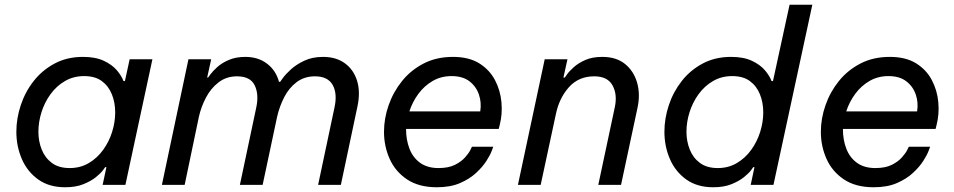

<svg xmlns="http://www.w3.org/2000/svg" viewBox="-20 -780 4024 810"><path d="M330 -540Q383 -540 418 -523.5Q453 -507 473 -483.5Q493 -460 501 -438H507L527 -530H623L509 0H413L429 -75H424Q424 -75 414.5 -62Q405 -49 384.5 -32.5Q364 -16 332 -3Q300 10 255 10Q187 10 141 -23Q95 -56 72 -109.5Q49 -163 49 -224Q49 -280 67.5 -336Q86 -392 122 -438Q158 -484 210.5 -512Q263 -540 330 -540ZM335 -459Q290 -459 254 -438Q218 -417 193 -382.5Q168 -348 155 -306.5Q142 -265 142 -224Q142 -184 156 -149Q170 -114 199 -92.5Q228 -71 274 -71Q319 -71 354.5 -92Q390 -113 415 -147.5Q440 -182 453 -223.5Q466 -265 466 -306Q466 -347 452 -382Q438 -417 409.5 -438Q381 -459 335 -459Z M663 0 775 -530H871L854 -453H858Q858 -453 867.5 -466Q877 -479 896 -496.5Q915 -514 945 -527Q975 -540 1015 -540Q1069 -540 1106.5 -511.5Q1144 -483 1157 -435H1162Q1162 -435 1173.5 -451Q1185 -467 1207.5 -487.5Q1230 -508 1264 -524Q1298 -540 1343 -540Q1398 -540 1435 -513Q1472 -486 1486.5 -439Q1501 -392 1488 -331L1418 0H1322L1391 -326Q1404 -385 1383.5 -421.5Q1363 -458 1309 -458Q1264 -458 1231.5 -433.5Q1199 -409 1179 -370Q1159 -331 1149 -287L1088 0H992L1061 -326Q1073 -382 1054.5 -420Q1036 -458 980 -458Q935 -458 902 -432.5Q869 -407 848.5 -367.5Q828 -328 819 -287L759 0Z M1823 10Q1747 10 1697.5 -23Q1648 -56 1624 -109.5Q1600 -163 1600 -224Q1600 -280 1619.5 -336Q1639 -392 1676 -438Q1713 -484 1767 -512Q1821 -540 1891 -540Q1958 -540 2001.5 -513Q2045 -486 2068 -442.5Q2091 -399 2095.5 -348.5Q2100 -298 2088 -252L2084 -236H1693Q1693 -190 1707.5 -152.5Q1722 -115 1752.5 -93Q1783 -71 1830 -71Q1872 -71 1899 -84.5Q1926 -98 1942 -116Q1958 -134 1964.5 -147.5Q1971 -161 1971 -161H2061Q2061 -161 2054.5 -143.5Q2048 -126 2032 -101Q2016 -76 1988.5 -50.5Q1961 -25 1920.5 -7.5Q1880 10 1823 10ZM1707 -310H2006Q2012 -347 2000.5 -381Q1989 -415 1960.5 -437Q1932 -459 1885 -459Q1841 -459 1805.5 -438.5Q1770 -418 1745 -384Q1720 -350 1707 -310Z M2165 0 2278 -530H2374L2357 -453H2363Q2363 -453 2372 -466Q2381 -479 2400.5 -496.5Q2420 -514 2449.5 -527Q2479 -540 2521 -540Q2580 -540 2617 -510Q2654 -480 2668 -430.5Q2682 -381 2669 -323L2600 0H2504L2574 -329Q2585 -382 2564 -420Q2543 -458 2487 -458Q2421 -458 2380 -412Q2339 -366 2325 -298L2261 0Z M2989 10Q2921 10 2875 -23Q2829 -56 2806 -109.5Q2783 -163 2783 -224Q2783 -280 2801.5 -336Q2820 -392 2856 -438Q2892 -484 2944.5 -512Q2997 -540 3064 -540Q3117 -540 3152 -523.5Q3187 -507 3207 -483.5Q3227 -460 3235 -438H3241L3311 -760H3407L3243 0H3147L3163 -75H3158Q3158 -75 3148.5 -62Q3139 -49 3118.5 -32.5Q3098 -16 3066 -3Q3034 10 2989 10ZM3008 -71Q3053 -71 3088.5 -92Q3124 -113 3149 -147.5Q3174 -182 3187 -223.5Q3200 -265 3200 -306Q3200 -347 3186 -382Q3172 -417 3143.5 -438Q3115 -459 3069 -459Q3024 -459 2988 -438Q2952 -417 2927 -382.5Q2902 -348 2889 -306.5Q2876 -265 2876 -224Q2876 -184 2890 -149Q2904 -114 2933 -92.5Q2962 -71 3008 -71Z M3666 10Q3590 10 3540.5 -23Q3491 -56 3467 -109.5Q3443 -163 3443 -224Q3443 -280 3462.5 -336Q3482 -392 3519 -438Q3556 -484 3610 -512Q3664 -540 3734 -540Q3801 -540 3844.5 -513Q3888 -486 3911 -442.5Q3934 -399 3938.5 -348.5Q3943 -298 3931 -252L3927 -236H3536Q3536 -190 3550.5 -152.5Q3565 -115 3595.5 -93Q3626 -71 3673 -71Q3715 -71 3742 -84.5Q3769 -98 3785 -116Q3801 -134 3807.5 -147.5Q3814 -161 3814 -161H3904Q3904 -161 3897.5 -143.5Q3891 -126 3875 -101Q3859 -76 3831.5 -50.5Q3804 -25 3763.5 -7.5Q3723 10 3666 10ZM3550 -310H3849Q3855 -347 3843.5 -381Q3832 -415 3803.5 -437Q3775 -459 3728 -459Q3684 -459 3648.5 -438.5Q3613 -418 3588 -384Q3563 -350 3550 -310Z"/></svg>

Font: Be Vietnam Pro
Style: Italic
Weight: 400
Italic angle: -12°
Designer: Lam Bao, Tony Le, Vietanh Nguyen
Foundry: Yellow Type Foundry
Version: Version 1.002; ttfautohint (v1.8.3)